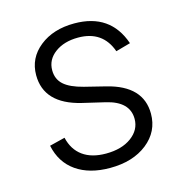

<svg xmlns="http://www.w3.org/2000/svg" viewBox="-89 -634 690 727"><g transform="rotate(-15 256.5 -271.0)"><path d="M449.7 -425.8 392.1 -409.7Q361.3 -497.1 265.1 -497.1Q210 -497.1 174.3 -470.7Q138.7 -444.3 138.7 -402.8Q138.7 -367.7 162.6 -346.2Q186.5 -324.7 238.3 -311.5L320.8 -291Q457.5 -257.3 457.5 -147.5Q457.5 -77.6 401.4 -33.2Q345.2 11.2 255.4 11.2Q174.8 11.2 123 -24.9Q71.3 -61 57.1 -128.9L117.7 -144Q128.9 -95.7 163.6 -70.6Q198.2 -45.4 254.4 -45.4Q316.4 -45.4 354.5 -73.5Q392.6 -101.6 392.6 -144.5Q392.6 -212.4 303.7 -233.4L214.4 -254.4Q75.2 -288.1 75.2 -400.4Q75.2 -467.3 128.7 -510Q182.1 -552.7 265.1 -552.7Q406.2 -552.7 449.7 -425.8Z"/></g></svg>

Font: Interop Light
Style: Regular
Weight: 300
Designer: Rasmus Andersson, Google, Jang Haemin
Foundry: jhaemin
Version: Version 1.007